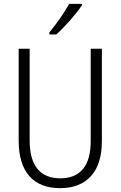

<svg xmlns="http://www.w3.org/2000/svg" viewBox="-20 -967 626 997"><path d="M509 -236Q509 -114 452 -52Q395 10 292 10Q187 10 132 -53Q77 -116 77 -237V-714H134V-238Q134 -139 174.5 -90Q215 -41 293 -41Q370 -41 410.5 -89Q451 -137 451 -235V-714H509ZM405 -939Q384 -907 344.5 -862Q305 -817 272 -788H236V-798Q304 -882 339 -947H405Z"/></svg>

Font: Noto Sans Display Light Narrow
Style: Regular
Weight: 300
Width: 4
Designer: Monotype Design team
Foundry: Monotype Imaging Inc.
Version: Version 1.000